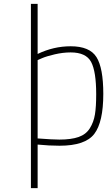

<svg xmlns="http://www.w3.org/2000/svg" viewBox="-20 -750 578 1000"><path d="M289 -23Q351 -23 389.5 -36.5Q428 -50 448 -82Q468 -114 474.5 -154Q481 -194 481 -259Q481 -378 454.5 -427.5Q428 -477 348 -477Q308 -477 265 -467Q222 -457 199 -447L176 -437V-29Q254 -23 289 -23ZM348 -509Q447 -509 482.5 -452.5Q518 -396 518 -261Q518 -114 471 -52.5Q424 9 290 9Q236 9 176 3V230H141V-730H176V-469Q259 -509 348 -509Z"/></svg>

Font: TitilliumText22L Th
Style: Thin
Weight: 100
Designer: Campivisivi
Foundry: Campivisivi
Version: 1.000